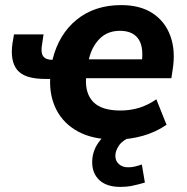

<svg xmlns="http://www.w3.org/2000/svg" viewBox="-20 -537 733 754"><path d="M433 11Q344 11 286.5 -20.5Q229 -52 201.5 -106Q174 -160 177 -227H158Q76 -227 47.5 -262.5Q19 -298 29 -367L35 -402H151L146 -368Q139 -332 149 -317Q159 -302 186 -302Q211 -403 281.5 -460Q352 -517 456 -517Q531 -517 580 -484.5Q629 -452 649.5 -394.5Q670 -337 658 -263L653 -230H318Q314 -170 346.5 -136.5Q379 -103 453 -103Q490 -103 524.5 -113Q559 -123 594 -147L634 -47Q592 -18 540.5 -3.5Q489 11 433 11ZM451 -416Q402 -416 371 -384.5Q340 -353 329 -304H538Q543 -360 520.5 -388Q498 -416 451 -416ZM453 197Q399 197 370.5 170.5Q342 144 342 100Q342 51 375 12Q408 -27 458 -45L496 0Q462 13 447.5 34Q433 55 433 75Q433 95 447 107.5Q461 120 483 120Q497 120 509.5 117Q522 114 537 109L549 180Q521 188 499.5 192.5Q478 197 453 197Z"/></svg>

Font: Mulish ExtraBold
Style: Italic
Weight: 800
Italic angle: -9°
Designer: Vernon Adams
Foundry: Vernon Adams
Version: Version 3.603; ttfautohint (v1.8.3)